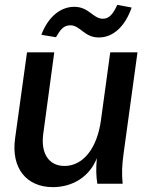

<svg xmlns="http://www.w3.org/2000/svg" viewBox="-20 -755 620 789"><path d="M197 14C281 14 349 -31 378 -105C374 -62 375 -31 380 0H484C480 -41 481 -75 488 -125L545 -540H433L395 -262C379 -143 320 -73 245 -73C182 -73 146 -123 158 -207L203 -540H91L42 -186C25 -64 89 14 197 14ZM150 -612 210 -602C228 -633 241 -651 269 -651C310 -651 326 -601 386 -601C447 -601 495 -649 521 -724L462 -735C445 -698 429 -678 403 -678C362 -678 346 -727 285 -727C226 -727 176 -682 150 -612Z"/></svg>

Font: Ronzino Medium
Style: Italic
Weight: 500
Italic angle: -7.99998°
Designer: Nunzio Mazzaferro
Foundry: Collletttivo
Version: Version 1.000;Glyphs 3.3 (3337)